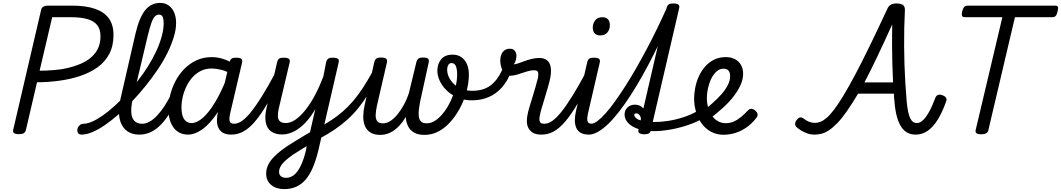

<svg xmlns="http://www.w3.org/2000/svg" viewBox="-20 -914 7339 1328"><path d="M111 14Q64 14 71 -15L265 -848Q269 -862 280.5 -868.5Q292 -875 314 -875H479Q574 -875 637.5 -853Q701 -831 733 -786.5Q765 -742 765 -673Q765 -596 735.5 -540.5Q706 -485 654 -448Q602 -411 533 -388Q464 -365 385 -355Q348 -350 308.5 -347.5Q269 -345 236 -345L159 -14Q155 0 144.5 7Q134 14 111 14ZM254 -425Q277 -425 302.5 -426Q328 -427 354 -429.5Q380 -432 405 -435Q487 -449 547.5 -477Q608 -505 641.5 -551Q675 -597 675 -664Q675 -711 653 -739.5Q631 -768 586 -781.5Q541 -795 469 -795H341Z M545 17Q526 17 519.5 5.5Q513 -6 515.5 -20.5Q518 -35 529.5 -46.5Q541 -58 558 -58Q583 -58 616.5 -72.5Q650 -87 689 -114Q728 -141 769 -178Q810 -215 851.5 -259.5Q893 -304 931.5 -353Q970 -402 1002.5 -453.5Q1035 -505 1059.5 -557.5Q1084 -610 1098 -660Q1112 -710 1112 -755Q1112 -769 1125 -776Q1138 -783 1155 -783Q1172 -783 1185 -776Q1198 -769 1198 -755Q1198 -710 1182 -657.5Q1166 -605 1138 -548Q1110 -491 1071.5 -434Q1033 -377 988.5 -321.5Q944 -266 896 -215.5Q848 -165 799.5 -122.5Q751 -80 705 -48.5Q659 -17 618 0Q577 17 545 17ZM944 17Q886 17 850.5 -14.5Q815 -46 805.5 -103Q796 -160 815 -237L918 -685Q944 -794 984.5 -844Q1025 -894 1089 -894Q1122 -894 1146.5 -876.5Q1171 -859 1184.5 -828Q1198 -797 1198 -755Q1198 -736 1185 -727Q1172 -718 1155 -718Q1138 -718 1125 -727Q1112 -736 1112 -755Q1112 -773 1109 -786Q1106 -799 1099 -806Q1092 -813 1078 -813Q1064 -813 1051.5 -800.5Q1039 -788 1027.5 -756.5Q1016 -725 1002 -667L897 -225Q885 -168 888.5 -131Q892 -94 911.5 -76Q931 -58 964 -58Q978 -58 985 -46.5Q992 -35 990 -20.5Q988 -6 976.5 5.5Q965 17 944 17Z M945 17Q931 17 924.5 5.5Q918 -6 919.5 -20.5Q921 -35 932 -46.5Q943 -58 964 -58Q989 -58 1015.5 -73Q1042 -88 1068.5 -116.5Q1095 -145 1121 -185.5Q1147 -226 1172 -278Q1179 -292 1192 -291.5Q1205 -291 1215 -282Q1225 -273 1219 -259Q1190 -191 1158.5 -139Q1127 -87 1093.5 -52.5Q1060 -18 1023 -0.5Q986 17 945 17Z M1280 17Q1239 17 1208.5 -4Q1178 -25 1161.5 -65Q1145 -105 1145 -160Q1145 -208 1157.5 -258Q1170 -308 1194.5 -354.5Q1219 -401 1255.5 -438Q1292 -475 1339.5 -497Q1387 -519 1445 -519Q1486 -519 1528 -505Q1570 -491 1605 -465L1593 -394Q1548 -422 1511.5 -431Q1475 -440 1442 -440Q1402 -440 1369 -423.5Q1336 -407 1311 -379Q1286 -351 1269 -315.5Q1252 -280 1243.5 -243Q1235 -206 1235 -171Q1235 -139 1242.5 -114Q1250 -89 1266 -76Q1282 -63 1305 -63Q1342 -63 1383.5 -99.5Q1425 -136 1467 -205.5Q1509 -275 1548 -373L1577 -325Q1533 -207 1482 -131.5Q1431 -56 1379.5 -19.5Q1328 17 1280 17ZM1580 17Q1543 17 1521.5 4Q1500 -9 1490 -31.5Q1480 -54 1480.5 -82.5Q1481 -111 1488 -142L1568 -484Q1573 -503 1583 -509Q1593 -515 1612 -515Q1641 -515 1650 -506.5Q1659 -498 1654 -480L1575 -143Q1563 -95 1568.5 -76.5Q1574 -58 1599 -58Q1613 -58 1619.5 -46.5Q1626 -35 1624 -20.5Q1622 -6 1611.5 5.5Q1601 17 1580 17Z M1580 17Q1566 17 1559.5 5.5Q1553 -6 1554.5 -20.5Q1556 -35 1567 -46.5Q1578 -58 1599 -58Q1625 -58 1653.5 -77.5Q1682 -97 1716.5 -140Q1751 -183 1794 -252Q1837 -321 1890 -421Q1898 -435 1911.5 -434Q1925 -433 1934 -423.5Q1943 -414 1937 -401Q1879 -282 1832 -202Q1785 -122 1744 -74Q1703 -26 1663.5 -4.5Q1624 17 1580 17Z M1946 394Q1890 394 1855.5 365Q1821 336 1821 288Q1821 257 1833.5 229.5Q1846 202 1870.5 175.5Q1895 149 1931 122Q1967 95 2014 67Q2033 56 2051 44.5Q2069 33 2087.5 22Q2106 11 2124 1L2161 -160Q2136 -116 2108 -83Q2080 -50 2050.5 -28Q2021 -6 1991 5Q1961 16 1931 16Q1884 16 1855 -5Q1826 -26 1818 -68.5Q1810 -111 1825 -173L1897 -485Q1902 -503 1911.5 -509Q1921 -515 1941 -515Q1969 -515 1978.5 -506.5Q1988 -498 1983 -480L1908 -163Q1901 -133 1902 -110Q1903 -87 1916 -75Q1929 -63 1957 -63Q1990 -63 2024.5 -87Q2059 -111 2093.5 -154.5Q2128 -198 2159.5 -257.5Q2191 -317 2217 -387L2236 -485Q2241 -503 2251 -509Q2261 -515 2281 -515Q2309 -515 2318 -506.5Q2327 -498 2322 -480L2181 130Q2164 199 2142 249Q2120 299 2091.5 331Q2063 363 2026.5 378.5Q1990 394 1946 394ZM1958 316Q1989 316 2014 296Q2039 276 2059.5 234Q2080 192 2096 127L2101 97Q2091 103 2079.5 110Q2068 117 2057.5 123.5Q2047 130 2036 137Q2003 157 1979.5 175.5Q1956 194 1940.5 210.5Q1925 227 1917.5 243Q1910 259 1910 275Q1910 287 1915.5 296.5Q1921 306 1932 311Q1943 316 1958 316Z M2187 46Q2175 52 2165.5 45Q2156 38 2152 25Q2148 12 2151 -2Q2154 -16 2167 -22Q2221 -50 2266.5 -79.5Q2312 -109 2350.5 -142.5Q2389 -176 2423 -216Q2457 -256 2488.5 -304Q2520 -352 2552 -410Q2560 -424 2573 -423.5Q2586 -423 2593.5 -412Q2601 -401 2592 -384Q2560 -319 2527.5 -265.5Q2495 -212 2459.5 -168Q2424 -124 2383 -87Q2342 -50 2294 -17.5Q2246 15 2187 46Z M2610 19Q2568 19 2542 2.5Q2516 -14 2504 -43Q2492 -72 2492.5 -109Q2493 -146 2502 -187L2569 -485Q2573 -500 2582 -508Q2591 -516 2614 -516Q2644 -516 2652 -507Q2660 -498 2656 -481L2587 -182Q2580 -150 2578.5 -122Q2577 -94 2588 -77.5Q2599 -61 2630 -61Q2656 -61 2682 -78.5Q2708 -96 2731.5 -125.5Q2755 -155 2775 -192Q2795 -229 2808 -269L2860 -485Q2864 -500 2873 -508Q2882 -516 2904 -516Q2935 -516 2942 -507Q2949 -498 2945 -481L2885 -207Q2881 -183 2877.5 -157.5Q2874 -132 2876.5 -110Q2879 -88 2891.5 -74.5Q2904 -61 2932 -61Q2959 -61 2985 -76.5Q3011 -92 3034.5 -118.5Q3058 -145 3078 -179Q3098 -213 3112 -250.5Q3126 -288 3134 -325.5Q3142 -363 3142 -396Q3142 -425 3137.5 -443.5Q3133 -462 3124 -470Q3115 -478 3102 -478Q3085 -478 3078.5 -492.5Q3072 -507 3079.5 -521.5Q3087 -536 3110 -536Q3147 -536 3172 -518Q3197 -500 3210 -469.5Q3223 -439 3223 -398Q3223 -356 3213 -308.5Q3203 -261 3184 -214.5Q3165 -168 3137.5 -126Q3110 -84 3076 -51Q3042 -18 3001.5 0.5Q2961 19 2916 19Q2872 19 2844 3Q2816 -13 2802.5 -41Q2789 -69 2786 -105Q2764 -67 2736.5 -39Q2709 -11 2677.5 4Q2646 19 2610 19Z M3243 -220Q3189 -220 3145 -239Q3101 -258 3069.5 -288.5Q3038 -319 3021.5 -355Q3005 -391 3005 -425Q3005 -472 3031.5 -504Q3058 -536 3110 -536Q3124 -536 3127.5 -521.5Q3131 -507 3125 -492.5Q3119 -478 3103 -478Q3089 -478 3081 -465Q3073 -452 3073 -431Q3073 -405 3085.5 -379Q3098 -353 3121 -332Q3144 -311 3176 -298.5Q3208 -286 3246 -286Q3323 -286 3371.5 -322Q3420 -358 3451 -426Q3458 -441 3475 -442Q3492 -443 3505 -435Q3518 -427 3513 -413Q3489 -351 3450.5 -308Q3412 -265 3360 -242.5Q3308 -220 3243 -220Z M3725 17Q3687 17 3665.5 4Q3644 -9 3634 -30Q3624 -51 3624 -76.5Q3624 -102 3630 -126Q3633 -144 3642 -173.5Q3651 -203 3662 -239Q3673 -275 3683.5 -311Q3694 -347 3701 -376Q3706 -407 3700 -417.5Q3694 -428 3674 -428Q3650 -428 3620.5 -418.5Q3591 -409 3561.5 -399.5Q3532 -390 3504 -390Q3485 -390 3470.5 -406Q3456 -422 3448 -446Q3440 -470 3440 -496Q3440 -517 3447 -535.5Q3454 -554 3469 -565.5Q3484 -577 3506 -577Q3529 -577 3540.5 -562.5Q3552 -548 3552 -528Q3552 -514 3548 -498.5Q3544 -483 3534 -469Q3545 -469 3564 -475.5Q3583 -482 3607 -491Q3631 -500 3657.5 -506.5Q3684 -513 3710 -513Q3741 -513 3761 -499Q3781 -485 3788 -455Q3795 -425 3786 -375Q3780 -346 3769.5 -310Q3759 -274 3748 -237Q3737 -200 3727.5 -169Q3718 -138 3715 -120Q3708 -92 3713 -75Q3718 -58 3745 -58Q3759 -58 3765.5 -46.5Q3772 -35 3770 -20.5Q3768 -6 3757 5.5Q3746 17 3725 17Z M3726 17Q3712 17 3705.5 5.5Q3699 -6 3700.5 -20.5Q3702 -35 3713 -46.5Q3724 -58 3745 -58Q3771 -58 3799.5 -77.5Q3828 -97 3862.5 -140Q3897 -183 3940 -252Q3983 -321 4036 -421Q4044 -435 4057.5 -434Q4071 -433 4080 -423.5Q4089 -414 4083 -401Q4025 -282 3978 -202Q3931 -122 3890 -74Q3849 -26 3809.5 -4.5Q3770 17 3726 17Z M4055 17Q4018 17 3996.5 4.5Q3975 -8 3965.5 -30.5Q3956 -53 3956 -81.5Q3956 -110 3963 -142L4042 -485Q4047 -503 4056.5 -509Q4066 -515 4086 -515Q4115 -515 4124 -506.5Q4133 -498 4128 -480L4050 -143Q4038 -94 4043.5 -76Q4049 -58 4074 -58Q4088 -58 4095 -46.5Q4102 -35 4100 -20.5Q4098 -6 4087 5.5Q4076 17 4055 17ZM4130 -669Q4108 -669 4094 -682.5Q4080 -696 4080 -723Q4080 -751 4096.5 -773Q4113 -795 4147 -795Q4170 -795 4184 -781.5Q4198 -768 4198 -740Q4199 -712 4182 -690.5Q4165 -669 4130 -669Z M4052 17Q4034 17 4027.5 5.5Q4021 -6 4024 -20.5Q4027 -35 4038.5 -46.5Q4050 -58 4069 -58Q4087 -58 4112.5 -77Q4138 -96 4168.5 -130Q4199 -164 4233 -211.5Q4267 -259 4304 -316.5Q4341 -374 4378.5 -439.5Q4416 -505 4453 -574.5Q4490 -644 4525 -716Q4560 -788 4592 -860Q4596 -871 4606.5 -875.5Q4617 -880 4628 -879.5Q4639 -879 4646 -873.5Q4653 -868 4649 -860Q4615 -778 4578 -697Q4541 -616 4502 -538.5Q4463 -461 4423 -390Q4383 -319 4343 -257Q4303 -195 4264.5 -145Q4226 -95 4188.5 -58.5Q4151 -22 4116.5 -2.5Q4082 17 4052 17Z M4435 15Q4417 15 4404.5 8Q4392 1 4396 -16L4591 -860Q4596 -878 4606 -884Q4616 -890 4635 -890Q4664 -890 4673 -881.5Q4682 -873 4677 -855L4481 -11Q4479 2 4468 8.5Q4457 15 4435 15Z M4501 -7Q4442 -7 4396.5 -21.5Q4351 -36 4325.5 -62.5Q4300 -89 4300 -122Q4300 -151 4320 -170.5Q4340 -190 4371 -190Q4399 -190 4418 -175Q4437 -160 4445.5 -137.5Q4454 -115 4449 -91L4411 -77Q4415 -94 4410.5 -105.5Q4406 -117 4398 -123.5Q4390 -130 4381 -130Q4375 -130 4371 -128Q4367 -126 4367 -119Q4367 -108 4381 -96Q4395 -84 4426 -77Q4457 -70 4509 -70Q4551 -70 4603 -78Q4655 -86 4709.5 -104Q4764 -122 4813 -151Q4824 -158 4834 -153Q4844 -148 4850.5 -137Q4857 -126 4855.5 -113.5Q4854 -101 4840 -94Q4793 -67 4734 -47.5Q4675 -28 4614.5 -17.5Q4554 -7 4501 -7Z M4825 -137Q4847 -151 4868 -167Q4889 -183 4907 -200Q4942 -230 4970 -262Q4998 -294 5014 -325.5Q5030 -357 5030 -385Q5030 -413 5018.5 -426Q5007 -439 4984 -439Q4958 -439 4936.5 -420Q4915 -401 4900 -370.5Q4885 -340 4877 -304.5Q4869 -269 4869 -235Q4869 -201 4878 -170Q4887 -139 4904 -114.5Q4921 -90 4945.5 -76Q4970 -62 5001 -62Q5030 -62 5056.5 -74Q5083 -86 5107.5 -106.5Q5132 -127 5153 -150Q5166 -164 5180.5 -161Q5195 -158 5206 -147Q5218 -136 5220 -124Q5222 -112 5211 -98Q5177 -55 5139.5 -30Q5102 -5 5063 6.5Q5024 18 4985 18Q4945 18 4912.5 4Q4880 -10 4855.5 -34Q4831 -58 4814.5 -90Q4798 -122 4789.5 -158.5Q4781 -195 4781 -232Q4781 -269 4789 -309Q4797 -349 4814 -386.5Q4831 -424 4857.5 -454Q4884 -484 4919.5 -501.5Q4955 -519 5001 -519Q5037 -519 5064 -504.5Q5091 -490 5105.5 -464Q5120 -438 5120 -404Q5120 -362 5098.5 -318Q5077 -274 5041 -231Q5005 -188 4959 -150Q4937 -130 4911 -110Q4885 -90 4857 -74Z M5614 17Q5586 17 5561.5 8Q5537 -1 5518.5 -13Q5500 -25 5489 -35Q5479 -46 5479.5 -59Q5480 -72 5492 -86Q5504 -101 5515 -102Q5526 -103 5537 -95Q5557 -79 5576.5 -71.5Q5596 -64 5616 -64Q5636 -64 5656 -72Q5676 -80 5699 -100Q5722 -120 5750 -157Q5778 -194 5813.5 -252.5Q5849 -311 5893.5 -394.5Q5938 -478 5993 -591Q6048 -704 6117 -852Q6126 -873 6141.5 -881.5Q6157 -890 6180 -890Q6209 -890 6224 -880.5Q6239 -871 6239 -846Q6236 -785 6234.5 -722Q6233 -659 6233.5 -594.5Q6234 -530 6236 -465.5Q6238 -401 6242 -338Q6246 -275 6251 -215Q6255 -172 6261 -143Q6267 -114 6275.5 -96.5Q6284 -79 6295.5 -71Q6307 -63 6322 -63Q6343 -63 6363.5 -82Q6384 -101 6406 -140Q6428 -179 6450 -239Q6456 -253 6467.5 -257.5Q6479 -262 6496 -256Q6515 -250 6522.5 -239Q6530 -228 6525 -215Q6498 -138 6466 -86.5Q6434 -35 6396.5 -9Q6359 17 6314 17Q6281 17 6256.5 4Q6232 -9 6214 -36Q6196 -63 6184 -105.5Q6172 -148 6167 -208Q6165 -222 6164 -237Q6163 -252 6163 -266H5915Q5872 -194 5837 -144Q5802 -94 5771.5 -62.5Q5741 -31 5714.5 -13.5Q5688 4 5663.5 10.5Q5639 17 5614 17ZM5959 -344H6157Q6154 -409 6152 -476Q6150 -543 6150 -610.5Q6150 -678 6151 -745Q6095 -621 6047.5 -521.5Q6000 -422 5959 -344Z M6766 15Q6723 15 6728 -13L6913 -795H6654Q6639 -795 6634.5 -804Q6630 -813 6635 -835Q6641 -858 6649.5 -866.5Q6658 -875 6673 -875H7278Q7293 -875 7297 -866.5Q7301 -858 7295 -835Q7290 -813 7282 -804Q7274 -795 7259 -795H7000L6816 -13Q6813 1 6800.5 8Q6788 15 6766 15Z"/></svg>

Font: Playwrite AT
Style: Italic
Weight: 400
Italic angle: -13.0072°
Designer: Veronika Burian, José Scaglione
Foundry: TypeTogether
Version: Version 1.002